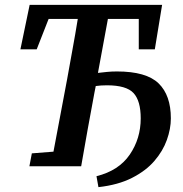

<svg xmlns="http://www.w3.org/2000/svg" viewBox="-20 -684 754 790"><path d="M64 -481 102 -664H647L617 -481H551V-606H424L383 -384Q400 -386 419.5 -388Q439 -390 461 -390Q582 -390 632.5 -341Q683 -292 683 -197Q683 -154 666.5 -108Q650 -62 615 -21.5Q580 19 523 48Q466 77 385 86L377 41Q469 18 514 -48Q559 -114 559 -197Q559 -269 529.5 -301Q500 -333 420 -333Q395 -333 374 -330L369 -305Q355 -229 341 -153Q327 -77 314 0H101L111 -53L200 -60L256 -357Q267 -419 278.5 -481.5Q290 -544 300 -606H180L131 -481Z"/></svg>

Font: Source Serif 4 SmText Semibold
Style: Italic
Weight: 600
Italic angle: -12°
Designer: Frank Grießhammer
Foundry: Adobe
Version: Version 4.005;hotconv 1.1.0;makeotfexe 2.6.0